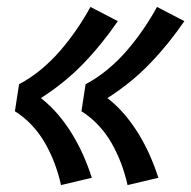

<svg xmlns="http://www.w3.org/2000/svg" viewBox="-20 -622 552 554"><path d="M348 -88Q341 -120 329.5 -150.5Q318 -181 302 -209Q286 -237 264 -260.5Q242 -284 215 -301L227 -379Q261 -397 291 -422Q321 -447 346 -476Q371 -505 393 -537Q415 -569 433 -602L512 -561Q490 -529 465 -498Q440 -467 412.5 -438.5Q385 -410 354 -385Q323 -360 290 -339Q317 -318 339.5 -291.5Q362 -265 380 -235.5Q398 -206 412 -174.5Q426 -143 437 -109ZM156 -88Q149 -120 137.5 -150.5Q126 -181 110 -209Q94 -237 72 -260.5Q50 -284 23 -301L35 -379Q69 -397 99 -422Q129 -447 154 -476Q179 -505 201 -537Q223 -569 241 -602L320 -561Q298 -529 273 -498Q248 -467 220.5 -438.5Q193 -410 162 -385Q131 -360 98 -339Q125 -318 147.5 -291.5Q170 -265 188 -235.5Q206 -206 220 -174.5Q234 -143 245 -109Z"/></svg>

Font: Iosevka Curly Extrabold
Style: Italic
Weight: 800
Italic angle: -9°
Monospace: yes
Designer: Belleve Invis
Foundry: Belleve Invis
Version: Version 22.1.2; ttfautohint (v1.8.4)